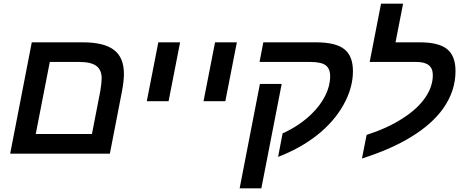

<svg xmlns="http://www.w3.org/2000/svg" viewBox="-20 -833 2511 1041"><path d="M641.1 -336.9 575.7 0H35.2L152.3 -603.5H429.2Q543.9 -603.5 597.9 -562.3Q651.9 -521 651.9 -433.1Q651.9 -393.1 641.1 -336.9ZM173.8 -106.4H478.5L523.9 -339.8Q531.2 -384.3 531.2 -409.2Q531.2 -453.6 502.7 -475.3Q474.1 -497.1 409.2 -497.1H250Z M956.5 -603.5 894 -284.2H775.9L838.4 -603.5Z M1264.2 -603.5 1201.7 -284.2H1083.5L1146 -603.5Z M1842.3 -264.6Q1791 -172.9 1700 -100.8Q1608.9 -28.8 1487.8 17.6L1512.2 -109.9Q1557.6 -130.4 1596.7 -156.5Q1635.7 -182.6 1667 -212.9Q1716.3 -260.3 1743.2 -313.7Q1770 -367.2 1770 -418.9Q1770 -460.9 1745.8 -479Q1721.7 -497.1 1661.6 -497.1H1387.2L1407.7 -603.5H1693.8Q1799.3 -603.5 1846.4 -566.7Q1893.6 -529.8 1893.6 -447.3Q1893.6 -356 1842.3 -264.6ZM1507.3 -377.9 1397 188H1279.3L1389.2 -377.9Z M2326.7 -425.3Q2326.7 -461.9 2304.7 -479.5Q2282.7 -497.1 2237.8 -497.1H1984.4L2045.9 -813H2165.5L2124.5 -603.5H2256.8Q2358.4 -603.5 2404.1 -566.7Q2449.7 -529.8 2449.7 -447.8Q2449.7 -338.9 2382.3 -244.1Q2322.8 -160.6 2211.4 -92Q2100.1 -23.4 1942.4 26.4L1967.8 -101.6Q2081.1 -138.2 2161.1 -189.9Q2242.2 -241.2 2284.4 -302Q2326.7 -362.8 2326.7 -425.3Z"/></svg>

Font: Arimo SemiBold
Style: Italic
Weight: 600
Italic angle: -12°
Version: Version 1.33